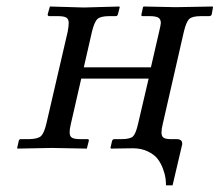

<svg xmlns="http://www.w3.org/2000/svg" viewBox="-20 -451 668 584"><path d="M475.1 -74.2Q471.2 -59.1 471.2 -47.9Q471.2 -36.6 477.5 -32.2Q483.9 -27.8 500 -27.8H517.1Q534.2 -27.8 534.2 -14.2Q534.2 -9.8 533.2 -7.8L504.9 112.8H484.9Q484.9 102.5 483.4 90.8Q481.9 79.1 475.6 62Q469.2 44.9 459.2 32Q449.2 19 429.4 9.5Q409.7 0 383.8 0L317.9 1L315.9 -1L320.8 -22Q322.3 -27.8 328.1 -27.8H349.1Q376 -27.8 384.5 -36.1Q393.1 -44.4 399.9 -74.2L432.1 -211.9H227.1L195.8 -75.2Q191.9 -60.1 191.9 -47.9Q191.9 -36.1 199.2 -32Q206.5 -27.8 225.1 -27.8H246.1Q251.5 -27.8 250 -22L244.1 1L137.2 -1L33.2 1L32.2 -1L37.1 -22.9Q38.6 -27.8 43 -27.8H68.8Q95.7 -28.3 105 -37.4Q114.3 -46.4 121.1 -75.2L186 -355Q189 -371.6 189 -380.9Q189 -393.1 181.6 -397.5Q174.3 -401.9 155.8 -401.9H129.9Q125 -401.9 125 -407.2L131.8 -431.2L234.9 -428.2L342.8 -431.2L344.2 -429.2L338.9 -408.2Q337.4 -401.9 332 -401.9H312Q286.1 -401.9 276.6 -393.3Q267.1 -384.8 259.8 -355L234.9 -246.1H439L463.9 -354Q469.2 -376.5 469.2 -380.9Q469.2 -392.6 461.7 -397.2Q454.1 -401.9 435.1 -401.9H414.1Q408.7 -401.9 410.2 -407.2L415 -429.2L417 -431.2L514.2 -429.2L627 -431.2L627.9 -429.2L624 -407.2Q622.1 -401.9 616.2 -401.9H590.8Q564.9 -401.9 555.7 -393.3Q546.4 -384.8 539.1 -354Z"/></svg>

Font: Common Serif Medium
Style: Italic
Weight: 500
Italic angle: -12°
Designer: Philipp H. Poll, Khaled Hosny
Foundry: Stefan Peev, Context Ltd.
Version: Version 1.026